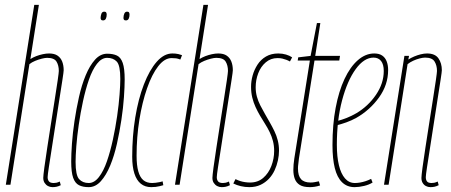

<svg xmlns="http://www.w3.org/2000/svg" viewBox="-20 -760 1855 790"><path d="M176 -31Q176 -20 181.5 -13.5Q187 -7 201 -7Q206 -7 211.5 -8Q217 -9 226 -13L230 2Q220 7 212 8.5Q204 10 196 10Q186 10 177.5 5.5Q169 1 163.5 -7.5Q158 -16 158 -28Q158 -37 162.5 -71Q167 -105 174.5 -153Q182 -201 190 -253Q198 -305 205.5 -352Q213 -399 217.5 -430.5Q222 -462 222 -468Q222 -491 212.5 -506.5Q203 -522 174 -522Q165 -522 151.5 -518.5Q138 -515 124.5 -509.5Q111 -504 101 -496L23 0H4L121 -740H140L105 -517Q116 -524 129 -529Q142 -534 156 -537Q170 -540 182 -540Q204 -540 217 -531Q230 -522 236 -506.5Q242 -491 242 -471Q242 -465 237 -432.5Q232 -400 224.5 -352.5Q217 -305 209 -252.5Q201 -200 193.5 -152.5Q186 -105 181 -72Q176 -39 176 -31Z M345 10Q321 10 305 2Q289 -6 281 -28.5Q273 -51 273 -96Q273 -125 276 -168.5Q279 -212 286.5 -262Q294 -312 305 -361Q316 -410 332.5 -450Q349 -490 371 -514.5Q393 -539 421 -539Q445 -539 461 -531.5Q477 -524 485 -501Q493 -478 493 -433Q493 -404 490 -360.5Q487 -317 479.5 -267Q472 -217 461 -168Q450 -119 433.5 -79Q417 -39 395 -14.5Q373 10 345 10ZM345 -7Q368 -7 387 -31.5Q406 -56 420 -96.5Q434 -137 444.5 -185.5Q455 -234 462 -282.5Q469 -331 472 -371.5Q475 -412 475 -435Q475 -491 460.5 -506.5Q446 -522 421 -522Q398 -522 379 -497.5Q360 -473 346 -432.5Q332 -392 321.5 -343.5Q311 -295 304 -246.5Q297 -198 294 -158Q291 -118 291 -94Q291 -39 305.5 -23Q320 -7 345 -7ZM498 -676Q492 -676 490 -679Q488 -682 488 -686Q488 -696 491.5 -704Q495 -712 503 -712Q509 -712 511 -708.5Q513 -705 513 -700Q513 -690 509.5 -683Q506 -676 498 -676ZM404 -676Q398 -676 396 -679Q394 -682 394 -686Q394 -694 397 -703Q400 -712 409 -712Q415 -712 417 -708.5Q419 -705 419 -700Q419 -690 415.5 -683Q412 -676 404 -676Z M602 10Q577 10 559.5 -4Q542 -18 533 -46Q524 -74 524 -115Q524 -200 536.5 -276.5Q549 -353 572 -412.5Q595 -472 625 -506Q655 -540 689 -540Q696 -540 701.5 -539.5Q707 -539 714 -537.5Q721 -536 729 -533L722 -515Q712 -519 704.5 -520Q697 -521 686 -521Q657 -521 631 -487.5Q605 -454 585 -396.5Q565 -339 553.5 -267.5Q542 -196 542 -119Q542 -80 549 -55Q556 -30 570 -18.5Q584 -7 606 -7Q613 -7 620.5 -8Q628 -9 636 -10.5Q644 -12 649 -14L652 2Q645 4 637 6Q629 8 620.5 9Q612 10 602 10Z M872 -31Q872 -20 877.5 -13.5Q883 -7 897 -7Q902 -7 907.5 -8Q913 -9 922 -13L926 2Q916 7 908 8.5Q900 10 892 10Q882 10 873.5 5.5Q865 1 859.5 -7.5Q854 -16 854 -28Q854 -37 858.5 -71Q863 -105 870.5 -153Q878 -201 886 -253Q894 -305 901.5 -352Q909 -399 913.5 -430.5Q918 -462 918 -468Q918 -491 908.5 -506.5Q899 -522 870 -522Q861 -522 847.5 -518.5Q834 -515 820.5 -509.5Q807 -504 797 -496L719 0H700L817 -740H836L801 -517Q812 -524 825 -529Q838 -534 852 -537Q866 -540 878 -540Q900 -540 913 -531Q926 -522 932 -506.5Q938 -491 938 -471Q938 -465 933 -432.5Q928 -400 920.5 -352.5Q913 -305 905 -252.5Q897 -200 889.5 -152.5Q882 -105 877 -72Q872 -39 872 -31Z M940 -5 949 -23Q959 -18 968.5 -15Q978 -12 988.5 -10.5Q999 -9 1009 -9Q1041 -9 1063 -28Q1085 -47 1096.5 -77Q1108 -107 1108 -139Q1108 -161 1103 -180Q1098 -199 1089.5 -216.5Q1081 -234 1070.5 -250.5Q1060 -267 1050 -284Q1040 -301 1031.5 -319.5Q1023 -338 1018 -358.5Q1013 -379 1013 -403Q1013 -426 1019.5 -449.5Q1026 -473 1039.5 -494Q1053 -515 1074.5 -527.5Q1096 -540 1125 -540Q1142 -540 1157 -535.5Q1172 -531 1182 -524L1173 -507Q1166 -511 1158 -514Q1150 -517 1141.5 -519Q1133 -521 1122 -521Q1094 -521 1073.5 -503.5Q1053 -486 1042.5 -458.5Q1032 -431 1032 -401Q1032 -381 1037 -362.5Q1042 -344 1051 -326.5Q1060 -309 1070 -291.5Q1080 -274 1090 -256.5Q1100 -239 1109 -220.5Q1118 -202 1123 -182Q1128 -162 1128 -140Q1128 -121 1123.5 -100Q1119 -79 1110 -59.5Q1101 -40 1086.5 -24.5Q1072 -9 1052 0.5Q1032 10 1006 10Q988 10 971 6Q954 2 940 -5Z M1292 -14 1297 3Q1285 7 1274.5 8.5Q1264 10 1255 10Q1228 10 1213.5 1Q1199 -8 1193 -24Q1187 -40 1187 -61Q1187 -72 1188 -83.5Q1189 -95 1191 -108L1255 -511H1205L1207 -524L1258 -530L1284 -665H1298L1277 -530H1379L1376 -511H1274L1210 -108Q1209 -96 1207.5 -86Q1206 -76 1206 -67Q1206 -37 1218.5 -23Q1231 -9 1258 -9Q1266 -9 1274.5 -10.5Q1283 -12 1292 -14Z M1367 -262Q1387 -267 1407 -275Q1427 -283 1446 -294Q1495 -323 1527 -370Q1559 -417 1559 -468Q1559 -495 1548 -509Q1537 -523 1517 -523Q1478 -523 1443.5 -475.5Q1409 -428 1387.5 -347Q1366 -266 1366 -164Q1366 -115 1374.5 -80Q1383 -45 1399.5 -26Q1416 -7 1440 -7Q1451 -7 1462 -9Q1473 -11 1484 -14.5Q1495 -18 1507 -24L1513 -9Q1499 0 1478 5Q1457 10 1439 10Q1408 10 1387.5 -10Q1367 -30 1357.5 -68.5Q1348 -107 1348 -163Q1348 -247 1361 -316Q1374 -385 1397.5 -435Q1421 -485 1452.5 -512.5Q1484 -540 1520 -540Q1540 -540 1552.5 -531.5Q1565 -523 1571 -507.5Q1577 -492 1577 -472Q1577 -411 1539.5 -359Q1502 -307 1446 -275Q1426 -264 1405 -256.5Q1384 -249 1364 -244Z M1644 -530H1663L1660 -515Q1671 -522 1684 -527.5Q1697 -533 1711 -536.5Q1725 -540 1737 -540Q1770 -540 1784 -520Q1798 -500 1798 -471Q1798 -465 1793 -432.5Q1788 -400 1780.5 -352.5Q1773 -305 1765 -252.5Q1757 -200 1749.5 -152.5Q1742 -105 1737 -72Q1732 -39 1732 -31Q1732 -20 1737 -13.5Q1742 -7 1756 -7Q1761 -7 1766.5 -8Q1772 -9 1781 -13L1785 2Q1775 7 1767 8.5Q1759 10 1751 10Q1741 10 1732.5 5.5Q1724 1 1719 -7.5Q1714 -16 1714 -28Q1714 -37 1718.5 -71Q1723 -105 1730.5 -153Q1738 -201 1746 -253Q1754 -305 1761.5 -352Q1769 -399 1773.5 -430.5Q1778 -462 1778 -468Q1778 -491 1768 -507Q1758 -523 1729 -523Q1720 -523 1706.5 -519.5Q1693 -516 1680 -510Q1667 -504 1657 -496L1579 0H1560Z"/></svg>

Font: Georama
Style: Italic
Weight: 400
Width: 2
Italic angle: -9°
Designer: Jean-Baptiste Levee
Foundry: Production Type
Version: Version 1.000